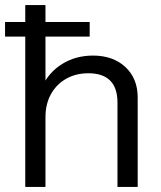

<svg xmlns="http://www.w3.org/2000/svg" viewBox="-20 -740 639 760"><path d="M0 -595V-653H335V-595ZM80 0V-720H160V0ZM445 0V-334Q445 -392 416 -421Q387 -450 330 -450Q280 -450 241.5 -428Q203 -406 181.5 -367Q160 -328 160 -276L147 -397Q173 -454 226.5 -487Q280 -520 348 -520Q428 -520 476.5 -474.5Q525 -429 525 -355V0Z"/></svg>

Font: Instrument Sans
Style: Regular
Weight: 400
Designer: Rodrigo Fuenzalida
Foundry: fragTYPE
Version: Version 1.000;gftools[0.9.28]